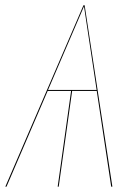

<svg xmlns="http://www.w3.org/2000/svg" viewBox="-22 -700 512 720"><path d="M395 0 340.8 -358.9H248.5L198.2 0H194.3L244.6 -358.9H156.7L2.4 0H-2L291 -680.2H295.4L399.4 0ZM158.2 -362.8H340.3L293 -676.3Z"/></svg>

Font: Fira Sans Compressed Four
Style: Italic
Weight: 100
Width: 3
Italic angle: -8°
Designer: Carrois Corporate & Edenspiekermann AG
Foundry: Carrois Corporate GbR & Edenspiekermann AG
Version: Version 4.203;PS 004.203;hotconv 1.0.88;makeotf.lib2.5.64775